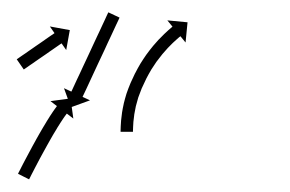

<svg xmlns="http://www.w3.org/2000/svg" viewBox="-20 -284 469 310"><path d="M7.7 -188.7C7.5 -188.6 7.3 -188.4 7 -188.3L18.4 -171.8C18.7 -172 18.9 -172.1 19.1 -172.3C19.8 -172.7 20.4 -173.2 21 -173.6C22 -174.3 23.1 -175 24.1 -175.7C25.4 -176.6 26.7 -177.5 27.9 -178.4C29.5 -179.5 31 -180.5 32.6 -181.6C34.3 -182.8 36 -184 37.7 -185.2C39.5 -186.4 41.4 -187.7 43.2 -189C45.1 -190.3 47 -191.6 48.9 -192.9C50.8 -194.2 52.7 -195.5 54.6 -196.8C56.4 -198.1 58.2 -199.4 60.1 -200.7C61.8 -201.8 63.5 -203 65.2 -204.2C66.8 -205.3 68.3 -206.4 69.8 -207.4C71.1 -208.3 72.4 -209.2 73.7 -210.1C74.7 -210.8 75.7 -211.5 76.7 -212.2C77.4 -212.6 78 -213.1 78.7 -213.5C78.9 -213.7 79.1 -213.8 79.4 -214L86.9 -203.2L92.7 -235.4L60.5 -241.3L68 -230.5C67.7 -230.3 67.5 -230.1 67.3 -230C66.6 -229.5 66 -229.1 65.4 -228.6C64.3 -227.9 63.3 -227.3 62.3 -226.6C61 -225.7 59.7 -224.8 58.4 -223.9C56.9 -222.8 55.4 -221.7 53.8 -220.7C52.1 -219.5 50.4 -218.3 48.7 -217.1C46.9 -215.8 45 -214.6 43.2 -213.3C41.3 -212 39.4 -210.7 37.5 -209.4C35.6 -208 33.7 -206.7 31.8 -205.4C30 -204.2 28.2 -202.9 26.3 -201.6C24.6 -200.4 22.9 -199.2 21.2 -198C19.6 -197 18.1 -195.9 16.6 -194.9C15.3 -194 14 -193.1 12.7 -192.2C11.7 -191.5 10.7 -190.8 9.7 -190.1C9 -189.6 8.4 -189.2 7.7 -188.7ZM172.4 -254.2C172.6 -254.6 172.8 -255.1 173 -255.6L154.9 -264.1C154.7 -263.6 154.5 -263.1 154.2 -262.6C153.6 -261.3 153 -259.9 152.3 -258.6C151.4 -256.5 150.4 -254.3 149.4 -252.2C148.1 -249.5 146.9 -246.8 145.6 -244.1C144.1 -240.8 142.6 -237.6 141.1 -234.4C139.4 -230.8 137.7 -227.2 136 -223.6C134.2 -219.7 132.4 -215.9 130.6 -212C128.8 -208 126.9 -204 125.1 -200.1C123.2 -196.1 121.4 -192.1 119.5 -188.1C117.7 -184.3 115.9 -180.4 114.1 -176.6C112.4 -173 110.7 -169.4 109.1 -165.8C107.6 -162.5 106.1 -159.3 104.5 -156.1C103.3 -153.3 102 -150.6 100.7 -147.9C99.8 -145.8 98.8 -143.7 97.8 -141.6C97.2 -140.2 96.5 -138.9 95.9 -137.5C95.7 -137 95.4 -136.5 95.2 -136.1L83.3 -141.6L94.5 -110.8L125.3 -122L113.3 -127.6C113.6 -128.1 113.8 -128.6 114 -129.1C114.7 -130.4 115.3 -131.8 115.9 -133.1C116.9 -135.2 117.9 -137.3 118.9 -139.4C120.1 -142.2 121.4 -144.9 122.7 -147.6C124.2 -150.8 125.7 -154.1 127.2 -157.3C128.9 -160.9 130.6 -164.5 132.2 -168.1C134 -172 135.8 -175.8 137.6 -179.7C139.5 -183.7 141.3 -187.6 143.2 -191.6C145 -195.6 146.9 -199.6 148.8 -203.5C150.6 -207.4 152.4 -211.3 154.1 -215.1C155.8 -218.7 157.5 -222.3 159.2 -225.9C160.7 -229.1 162.2 -232.4 163.7 -235.6C165 -238.3 166.3 -241.1 167.5 -243.8C168.5 -245.9 169.5 -248 170.5 -250.1C171.1 -251.5 171.7 -252.8 172.4 -254.2ZM9.7 -4.7C9.5 -4.2 9.3 -3.8 9.1 -3.4L27 5.6C27.2 5.2 27.4 4.7 27.6 4.3L27.6 4.3L27.6 4.3C28.2 3.2 28.8 2 29.4 0.9L29.3 0.9L29.3 0.9C30.3 -0.9 31.2 -2.7 32.1 -4.5L32.1 -4.5L32.1 -4.5C33.3 -6.8 34.5 -9.2 35.7 -11.5L35.7 -11.5L35.7 -11.5C37.1 -14.2 38.5 -16.9 40 -19.7L40 -19.7L40 -19.7C41.6 -22.7 43.2 -25.8 44.8 -28.8L44.8 -28.8L44.8 -28.8C46.6 -32.1 48.3 -35.3 50.1 -38.5L50.1 -38.5L50.1 -38.5C51.9 -41.9 53.7 -45.2 55.6 -48.5L55.6 -48.5L55.6 -48.5C57.4 -51.8 59.3 -55.2 61.2 -58.5L61.2 -58.5L61.2 -58.5C63 -61.7 64.9 -64.9 66.7 -68.1C66.7 -68.1 66.7 -68.1 66.7 -68C66.7 -68 66.7 -68 66.7 -68C68.5 -71 70.3 -74 72.1 -76.9C72.1 -76.9 72 -76.9 72 -76.9C72 -76.9 72 -76.9 72 -76.9C73.7 -79.5 75.3 -82.2 77 -84.8C77 -84.8 77 -84.8 77 -84.8C76.9 -84.8 76.9 -84.7 76.9 -84.7C78.4 -87 79.8 -89.2 81.3 -91.4C81.3 -91.4 81.3 -91.4 81.3 -91.3C81.2 -91.3 81.2 -91.3 81.2 -91.3C82.4 -93 83.5 -94.7 84.7 -96.4C84.7 -96.4 84.7 -96.3 84.7 -96.3C84.7 -96.3 84.7 -96.3 84.7 -96.3C85.5 -97.4 86.2 -98.4 87 -99.5C87 -99.5 87 -99.5 87 -99.5C87 -99.5 87 -99.4 87 -99.4C87.3 -99.8 87.6 -100.2 87.9 -100.6L98.4 -92.6L93.9 -125.1L61.5 -120.7L71.9 -112.7C71.6 -112.3 71.3 -111.9 71 -111.5C71 -111.5 71 -111.5 71 -111.5C71 -111.5 71 -111.4 71 -111.4C70.1 -110.3 69.3 -109.1 68.5 -108C68.5 -108 68.4 -108 68.4 -107.9C68.4 -107.9 68.4 -107.9 68.4 -107.9C67.2 -106.1 65.9 -104.3 64.7 -102.6C64.7 -102.6 64.7 -102.5 64.7 -102.5C64.7 -102.5 64.7 -102.5 64.7 -102.5C63.1 -100.2 61.6 -97.9 60.1 -95.6C60.1 -95.6 60.1 -95.6 60.1 -95.6C60.1 -95.5 60.1 -95.5 60.1 -95.5C58.4 -92.8 56.7 -90.1 55 -87.4C55 -87.4 55 -87.4 55 -87.4C55 -87.3 55 -87.3 55 -87.3C53.1 -84.3 51.3 -81.3 49.5 -78.2C49.5 -78.2 49.5 -78.2 49.5 -78.2C49.5 -78.2 49.5 -78.2 49.5 -78.2C47.6 -74.9 45.7 -71.7 43.8 -68.4L43.8 -68.4L43.8 -68.4C41.9 -65 40 -61.6 38.1 -58.3L38.1 -58.3L38.1 -58.2C36.2 -54.9 34.4 -51.5 32.5 -48.1L32.5 -48.1L32.5 -48.1C30.7 -44.8 28.9 -41.5 27.2 -38.2L27.2 -38.2L27.2 -38.2C25.5 -35.2 23.9 -32.1 22.3 -29L22.3 -29L22.3 -29C20.8 -26.2 19.4 -23.5 17.9 -20.7L17.9 -20.7L17.9 -20.7C16.7 -18.3 15.5 -16 14.3 -13.7L14.3 -13.6L14.3 -13.6C13.4 -11.8 12.4 -10 11.5 -8.2L11.5 -8.2L11.5 -8.2C10.9 -7 10.3 -5.8 9.7 -4.7L9.7 -4.7ZM174.7 -73.4C174.7 -72.7 174.7 -71.9 174.7 -71.2L194.7 -71.2C194.7 -71.9 194.7 -72.5 194.7 -73.2C194.7 -73.2 194.7 -73.2 194.7 -73.2C194.7 -73.2 194.7 -73.2 194.7 -73.2C194.8 -75.1 194.8 -77 194.9 -78.9C194.9 -78.9 194.9 -78.9 194.9 -78.8C194.9 -78.8 194.9 -78.8 194.9 -78.8C195 -81.7 195.2 -84.7 195.4 -87.7C195.4 -87.7 195.4 -87.6 195.4 -87.6C195.4 -87.6 195.4 -87.5 195.4 -87.5C195.8 -91.4 196.2 -95.2 196.8 -99C196.8 -99 196.8 -99 196.8 -98.9C196.8 -98.8 196.7 -98.8 196.7 -98.8C197.5 -103.3 198.3 -107.8 199.3 -112.3C199.3 -112.3 199.3 -112.2 199.3 -112.1C199.3 -112.1 199.2 -112 199.2 -112C200.5 -117 201.8 -121.9 203.3 -126.8C203.3 -126.8 203.3 -126.7 203.3 -126.6C203.3 -126.5 203.2 -126.5 203.2 -126.5C205 -131.6 207 -136.8 209 -141.8C209 -141.8 209 -141.7 209 -141.7C208.9 -141.6 208.9 -141.5 208.9 -141.5C211.2 -146.6 213.6 -151.7 216.1 -156.8C216.1 -156.8 216 -156.7 216 -156.7C216 -156.6 215.9 -156.5 215.9 -156.5C218.5 -161.5 221.2 -166.4 224.1 -171.3C224.1 -171.3 224 -171.2 224 -171.2C224 -171.1 223.9 -171.1 223.9 -171.1C226.8 -175.7 229.8 -180.2 232.9 -184.7C232.9 -184.7 232.9 -184.6 232.9 -184.6C232.8 -184.5 232.8 -184.5 232.8 -184.5C235.8 -188.6 238.9 -192.6 242.1 -196.5C242.1 -196.5 242.1 -196.5 242 -196.5C242 -196.4 242 -196.4 242 -196.4C244.9 -199.9 247.9 -203.3 251 -206.6C251 -206.6 251 -206.6 251 -206.5C250.9 -206.5 250.9 -206.5 250.9 -206.5C253.6 -209.3 256.3 -212 259 -214.7C259 -214.7 259 -214.7 259 -214.6C258.9 -214.6 258.9 -214.6 258.9 -214.6C261.1 -216.6 263.3 -218.6 265.5 -220.6C265.5 -220.6 265.4 -220.6 265.4 -220.6C265.4 -220.5 265.4 -220.5 265.4 -220.5C266.8 -221.8 268.3 -223 269.7 -224.3C269.7 -224.3 269.7 -224.2 269.7 -224.2C269.7 -224.2 269.7 -224.2 269.7 -224.2C270.2 -224.7 270.7 -225.1 271.3 -225.5L279.6 -215.4L282.8 -248L250.2 -251.1L258.5 -241C258 -240.5 257.4 -240.1 256.9 -239.6C256.9 -239.6 256.9 -239.6 256.9 -239.6C256.9 -239.6 256.9 -239.6 256.9 -239.6C255.3 -238.3 253.8 -236.9 252.2 -235.6C252.2 -235.6 252.2 -235.6 252.2 -235.6C252.2 -235.5 252.1 -235.5 252.1 -235.5C249.8 -233.4 247.5 -231.3 245.2 -229.1C245.2 -229.1 245.2 -229.1 245.1 -229.1C245.1 -229 245.1 -229 245.1 -229C242.2 -226.2 239.3 -223.3 236.5 -220.3C236.5 -220.3 236.4 -220.3 236.4 -220.2C236.4 -220.2 236.3 -220.2 236.3 -220.2C233 -216.6 229.9 -213 226.7 -209.3C226.7 -209.3 226.7 -209.3 226.7 -209.2C226.6 -209.2 226.6 -209.1 226.6 -209.1C223.2 -205 219.9 -200.7 216.7 -196.3C216.7 -196.3 216.7 -196.3 216.6 -196.2C216.6 -196.2 216.5 -196.1 216.5 -196.1C213.2 -191.4 210.1 -186.6 207 -181.7C207 -181.7 207 -181.6 206.9 -181.6C206.9 -181.5 206.8 -181.4 206.8 -181.4C203.8 -176.3 200.9 -171.1 198.2 -165.7C198.2 -165.7 198.1 -165.7 198.1 -165.6C198.1 -165.6 198 -165.5 198 -165.5C195.5 -160.3 193.1 -155 190.7 -149.8C190.7 -149.8 190.7 -149.7 190.6 -149.6C190.6 -149.5 190.6 -149.5 190.6 -149.5C188.3 -144 186.2 -138.5 184.3 -133C184.3 -133 184.3 -132.9 184.3 -132.8C184.2 -132.7 184.2 -132.7 184.2 -132.7C182.6 -127.4 181.1 -122.1 179.8 -116.8C179.8 -116.8 179.8 -116.7 179.8 -116.6C179.8 -116.6 179.8 -116.5 179.8 -116.5C178.7 -111.7 177.8 -106.9 177 -102C177 -102 177 -101.9 177 -101.9C177 -101.8 177 -101.8 177 -101.8C176.4 -97.7 175.9 -93.5 175.5 -89.4C175.5 -89.4 175.5 -89.4 175.5 -89.3C175.5 -89.3 175.5 -89.2 175.5 -89.2C175.2 -86.1 175 -82.9 174.9 -79.7C174.9 -79.7 174.9 -79.7 174.9 -79.6C174.9 -79.6 174.9 -79.6 174.9 -79.6C174.8 -77.5 174.8 -75.5 174.7 -73.4C174.7 -73.4 174.7 -73.4 174.7 -73.4C174.7 -73.4 174.7 -73.4 174.7 -73.4Z"/></svg>

Font: FRB American Cursive Just Arrows Medium
Style: Italic
Weight: 500
Italic angle: -25°
Version: Version 2.0;Modular Font Editor K font №1